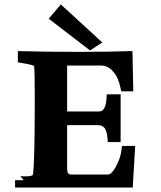

<svg xmlns="http://www.w3.org/2000/svg" viewBox="-20 -845 727 865"><path d="M199.3 -760.7 385.8 -617.7 440.9 -653.6 254.1 -825ZM589.1 -187.5H568.4H529.4L527.5 -170.2C524.4 -144.5 515.6 -118.4 501 -92.1C488.7 -70.4 477.7 -59.3 468.1 -58.6H299.6C294.9 -58.9 290.7 -60.6 287.2 -63.6C284.2 -68.1 282.6 -75.2 282.4 -84.6V-281.2H422.7C434.9 -281 444.7 -276.3 452 -267.3C458.5 -257.4 462.6 -242.7 464.3 -223.3L465.6 -205.1H523.4V-419.9H460.8L459.8 -401.4C458.5 -382 454.9 -366.9 448.9 -356C446.6 -352.4 443.6 -349.1 440.1 -346.3C436.7 -344.3 432 -343.1 426.1 -342.8H282.4V-549.8H436.2C452.7 -549.6 467.5 -543.8 480.5 -532.4C493.7 -519.3 503.3 -506.1 509.4 -492.9C515.2 -479.1 519.6 -464.6 522.8 -449.3L526 -433.6H580.5L576.7 -615C510.9 -612.6 429.3 -611.4 332.2 -611.3C234.6 -611.3 144 -612.5 60.5 -614.8V-564.3L111.2 -555C120.1 -553.1 127.6 -550.8 133.8 -548.2C135.7 -528.2 136.7 -481.6 136.7 -408.6C136.7 -208.9 133.9 -91.9 128.3 -57.8C126 -53 114.8 -50.6 94.7 -50.5C83.8 -50.5 76.2 -50.6 71.8 -50.9L86.9 -33.1H47.9V0H578Z"/></svg>

Font: Bentham
Style: Bold
Weight: 700
Version: Version 002.001